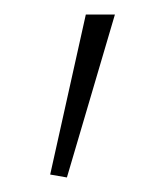

<svg xmlns="http://www.w3.org/2000/svg" viewBox="-20 -492 227 264"><path d="M72 -248 49 -252 98 -472H138Z"/></svg>

Font: Murecho ExtraLight
Style: Regular
Weight: 200
Designer: Neil Summerour
Foundry: Positype
Version: Version 1.010; ttfautohint (v1.8.3)